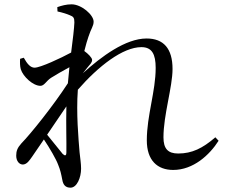

<svg xmlns="http://www.w3.org/2000/svg" viewBox="-20 -815 1040 888"><path d="M216 -455C237 -468 269 -487 301 -504L294 -430C225 -324 122 -196 79 -152C60 -131 55 -116 55 -95C55 -70 69 -54 86 -54C104 -55 115 -71 129 -91L183 -170C210 -130 240 -78 249 -53C259 -29 263 -10 268 16C272 40 283 53 306 53C336 53 355 6 355 -35C355 -59 351 -81 348 -111C343 -173 332 -292 340 -399V-400C435 -509 548 -597 634 -597C683 -597 700 -564 700 -501C700 -393 659 -280 659 -166C659 -73 708 -29 781 -29C874 -29 949 -98 991 -164L976 -180C917 -129 868 -105 804 -105C757 -105 736 -127 736 -180C736 -283 778 -413 778 -496C778 -591 736 -637 658 -637C561 -637 449 -554 363 -476L383 -501C396 -517 406 -525 406 -538C406 -548 387 -567 370 -579C377 -607 384 -631 389 -645C401 -683 413 -694 413 -715C413 -746 357 -795 311 -795C287 -795 265 -789 245 -782L246 -762C269 -757 288 -751 302 -745C320 -738 324 -733 324 -711C323 -684 317 -633 309 -572C263 -547 167 -502 140 -502C121 -502 106 -519 90 -548L73 -543C72 -528 72 -510 76 -495C87 -460 133 -418 167 -418C185 -418 195 -442 216 -455ZM287 -323C285 -239 288 -156 287 -111C287 -94 281 -93 270 -103L198 -192Z"/></svg>

Font: Noto Serif JP Medium
Style: Regular
Weight: 500
Designer: Ryoko NISHIZUKA 西塚涼子 (kana & ideographs); Frank Grießhammer (Latin, Greek & Cyrillic); Wenlong ZHANG 张文龙 (bopomofo); San
Foundry: Adobe
Version: Version 2.001;hotconv 1.1.0;makeotfexe 2.6.0